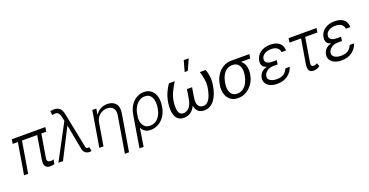

<svg xmlns="http://www.w3.org/2000/svg" viewBox="-35 -1657 5291 2752"><g transform="rotate(-20 2611.0 -281.5)"><path d="M582.7 -545.5 572.4 -478.7H497.5L437.9 -123.2Q433.6 -96.2 441.8 -83.1Q449.9 -70 463.8 -65.9Q477.6 -61.8 490.1 -61.4Q501.4 -61.8 514.4 -64.6Q527.3 -67.5 534.4 -70L523.8 -3.2Q514.9 -0.7 497.2 3.4Q479.4 7.5 454.2 7.5Q411.2 7.5 387.4 -22.4Q363.6 -52.2 376.4 -129.3L433.9 -478.7H202.1L122.2 0H59.7L139.6 -478.7H61.1L71.4 -545.5Z M1052.9 6.7Q1019.2 6.4 992 -15.6Q964.8 -37.6 956.3 -91.3L886 -467.7L884.9 -450.6H883.9L653.4 0H583.8L869.7 -536.2L856.9 -596.9Q843.4 -658 815.9 -671.7Q788.4 -685.4 735.8 -673.7L727.6 -733.3Q731.2 -735.4 747.9 -738.6Q764.6 -741.8 785.2 -741.8Q838.1 -741.8 869.9 -713.8Q901.6 -685.7 914.8 -621.1L1021.3 -92.3Q1021.7 -91.3 1022 -88.8Q1024.1 -79.2 1029.8 -67.8Q1035.5 -56.5 1055 -56.8Q1057.9 -56.8 1062.1 -57Q1066.4 -57.2 1070 -57.9Q1075.6 -58.2 1076.7 -58.2L1087.7 3.2Q1087 3.2 1085.6 3.6Q1075.3 5.7 1067.5 6.7Q1059.7 7.8 1052.9 6.7Z M1327.8 -340.9 1271.3 0H1208.1L1299 -545.5H1360.4L1346.2 -459.9H1351.9Q1377.5 -501.8 1422.8 -527.2Q1468 -552.6 1528.1 -552.6Q1610.8 -552.6 1653.4 -501.4Q1696 -450.3 1680 -353.3L1586.6 204.5H1523.4L1615.8 -349.4Q1626.8 -416.2 1596.8 -455.4Q1566.8 -494.7 1503.6 -494.7Q1439.6 -494.7 1389.9 -453.5Q1340.2 -412.3 1327.8 -340.9Z M1746.8 203.1 1826 -277Q1839.8 -361.5 1877.7 -418.9Q1915.5 -476.2 1968.2 -505.3Q2021 -534.4 2079.2 -534.4Q2145.2 -534.4 2189.6 -498.9Q2234 -463.4 2251.8 -399.3Q2269.5 -335.2 2255.3 -250L2253.9 -240.1Q2241.8 -168.3 2205.1 -111.9Q2168.3 -55.4 2112.7 -22.7Q2057.2 9.9 1988.6 9.9Q1938.9 9.9 1905.4 -12.4Q1871.8 -34.8 1853 -74.6L1809.3 203.1ZM1875.4 -215.9Q1873.6 -190 1878.4 -161Q1883.2 -132.1 1897.5 -106.9Q1911.9 -81.7 1937.9 -65.9Q1963.8 -50.1 2003.9 -50.1Q2054.3 -50.1 2092.2 -75.8Q2130 -101.6 2154.1 -144.7Q2178.3 -187.9 2187.5 -240.1L2188.9 -250Q2198.9 -310 2190.3 -360.4Q2181.8 -410.9 2152.5 -441.4Q2123.2 -471.9 2070.3 -471.9Q2029.5 -471.9 1997.3 -453.8Q1965.2 -435.7 1941.9 -406.8Q1918.7 -377.8 1904.7 -345.2Q1890.6 -312.5 1886 -283.7Z M2933.2 -528.4H3021.7Q3040.1 -483.7 3048.7 -420.5Q3057.2 -357.2 3043 -277Q3034.1 -221.9 3015.8 -170.5Q2997.5 -119 2968.8 -78.3Q2940 -37.6 2900.2 -13.8Q2860.4 9.9 2808.6 9.9Q2749.3 9.9 2715 -21.5Q2680.8 -52.9 2672.9 -111.9Q2646 -52.9 2601.6 -21.5Q2557.2 9.9 2496.8 9.9Q2445.7 9.9 2414.1 -13.8Q2382.5 -37.6 2367.2 -78.3Q2351.9 -119 2350.3 -170.5Q2348.7 -221.9 2357.6 -277Q2371.4 -356.5 2400 -419.9Q2428.6 -483.3 2462 -528.4H2551.1Q2512.4 -468.4 2481.9 -405.2Q2451.3 -342 2438.9 -277Q2429 -215.2 2431.3 -164.8Q2433.6 -114.3 2452.8 -84.3Q2471.9 -54.3 2511.4 -54.3Q2560 -54.3 2598.9 -93.4Q2637.8 -132.5 2653.8 -226.2L2676.1 -362.6H2754.3L2731.9 -226.2Q2715.9 -132.5 2741.3 -93.4Q2766.7 -54.3 2815.3 -54.3Q2855.8 -54.3 2884.9 -84Q2914.1 -113.6 2933.1 -164.2Q2952.1 -214.8 2962 -277Q2972.3 -342 2962.2 -405.2Q2952.1 -468.4 2933.2 -528.4ZM2728.7 -603.3 2775.2 -768.5H2850.9L2776.6 -603.3Z M3139.2 -258.5 3142 -269.9Q3154.1 -343 3191.4 -401.5Q3228.7 -459.9 3285.7 -494.1Q3342.7 -528.4 3413.4 -528.4Q3414.8 -528.4 3416.2 -528.4H3688.6L3677.9 -464.1H3537.3Q3580.6 -431.1 3596.2 -376.1Q3611.9 -321 3599.4 -248.6L3598 -238.6Q3590.2 -192.1 3567.3 -147.7Q3544.4 -103.3 3508.5 -67.8Q3472.7 -32.3 3426.3 -11.2Q3380 9.9 3325.3 9.9Q3253.6 9.9 3208.1 -25.6Q3162.6 -61.1 3144.9 -122Q3127.1 -182.9 3139.2 -258.5ZM3223 -269.9 3220.2 -258.5Q3210.9 -204.2 3219.1 -157.7Q3227.3 -111.2 3255.7 -82.9Q3284.1 -54.7 3335.6 -54.3Q3387.8 -54.7 3425.8 -82.9Q3463.8 -111.2 3487.4 -157.7Q3511 -204.2 3520.2 -258.5L3523.1 -269.9Q3531.6 -321.7 3522.7 -365.9Q3513.8 -410.2 3484.9 -437.1Q3456 -464.1 3403.1 -464.1Q3351.6 -464.1 3314.3 -437.1Q3277 -410.2 3254.1 -365.9Q3231.2 -321.7 3223 -269.9Z M4020.6 -260.3H4020.2L4018.8 -250H3957Q3893.8 -249.6 3854.2 -218.9Q3814.6 -188.2 3807.5 -148.1Q3800.8 -105.5 3837.5 -80.4Q3874.3 -55.4 3939.6 -55.4Q4002.8 -55.4 4041.7 -81Q4080.6 -106.5 4104.4 -159.4H4170.8Q4146.7 -84.9 4082.7 -37.5Q4018.8 9.9 3920.8 9.9Q3860.4 9.9 3816.4 -10.1Q3772.4 -30.2 3751.1 -65.7Q3729.8 -101.2 3737.6 -147.7Q3741.1 -167.6 3752.5 -191.8Q3763.8 -215.9 3789.4 -237.6Q3815 -259.2 3860.8 -271.7Q3821.7 -283.4 3805.6 -303.4Q3789.4 -323.5 3787.3 -346.8Q3785.2 -370 3788.7 -391Q3801.8 -466.6 3862.7 -509.6Q3923.7 -552.6 4013.1 -552.6Q4104.4 -552.6 4152.3 -511.5Q4200.3 -470.5 4199.9 -396.7H4131.4Q4128.2 -437.5 4096.1 -463.2Q4063.9 -489 4004.6 -489Q3944.6 -489 3903.4 -463.6Q3862.2 -438.2 3854.8 -394.9Q3849.1 -357.6 3875.7 -335Q3902.3 -312.5 3966.6 -312.5H4028.1Z M4721.2 -550.1 4710.9 -485.8H4524.5L4464.5 -121.1Q4458.5 -88.4 4464.7 -74.9Q4470.9 -61.4 4482.6 -58.6Q4494.3 -55.8 4504.6 -55.8Q4507.5 -55.8 4508.5 -55.8Q4520.2 -56.1 4533.7 -62.1Q4547.2 -68.2 4554.7 -74.2L4570.7 -22.7Q4543.3 -1.8 4519.7 4.1Q4496.1 9.9 4474.1 9.9Q4426.1 9.9 4407.8 -20.6Q4389.6 -51.1 4401.6 -126.4L4462 -485.8H4284.8L4295.1 -550.1Z M5001.4 -260.3H5001.1L4999.6 -250H4937.9Q4874.6 -249.6 4835 -218.9Q4795.5 -188.2 4788.4 -148.1Q4781.6 -105.5 4818.4 -80.4Q4855.1 -55.4 4920.5 -55.4Q4983.7 -55.4 5022.5 -81Q5061.4 -106.5 5085.2 -159.4H5151.6Q5127.5 -84.9 5063.6 -37.5Q4999.6 9.9 4901.6 9.9Q4841.3 9.9 4797.2 -10.1Q4753.2 -30.2 4731.9 -65.7Q4710.6 -101.2 4718.4 -147.7Q4721.9 -167.6 4733.3 -191.8Q4744.7 -215.9 4770.2 -237.6Q4795.8 -259.2 4841.6 -271.7Q4802.6 -283.4 4786.4 -303.4Q4770.2 -323.5 4768.1 -346.8Q4766 -370 4769.5 -391Q4782.7 -466.6 4843.6 -509.6Q4904.5 -552.6 4994 -552.6Q5085.2 -552.6 5133.2 -511.5Q5181.1 -470.5 5180.8 -396.7H5112.2Q5109 -437.5 5076.9 -463.2Q5044.7 -489 4985.4 -489Q4925.4 -489 4884.2 -463.6Q4843 -438.2 4835.6 -394.9Q4829.9 -357.6 4856.5 -335Q4883.2 -312.5 4947.4 -312.5H5008.9Z"/></g></svg>

Font: Inter UI Light
Style: Italic
Weight: 300
Italic angle: 9.39999°
Designer: Rasmus Andersson
Foundry: rsms
Version: 3.2;8d6f07862